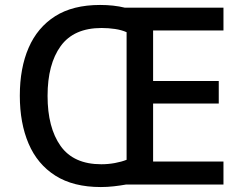

<svg xmlns="http://www.w3.org/2000/svg" viewBox="-20 -745 981 775"><path d="M384 -725Q439 -725 484 -714H882V-622H598V-418H863V-327H598V-93H882V0H488Q466 4 439.5 7Q413 10 387 10Q276 10 203.5 -36Q131 -82 95.5 -165Q60 -248 60 -359Q60 -470 95.5 -552Q131 -634 202.5 -679.5Q274 -725 384 -725ZM390 -632Q278 -632 225 -559Q172 -486 172 -358Q172 -230 224.5 -156Q277 -82 389 -82Q417 -82 444 -87Q471 -92 491 -100V-615Q471 -624 444.5 -628Q418 -632 390 -632Z"/></svg>

Font: Noto Sans Sinhala UI Medium
Style: Regular
Weight: 500
Designer: Jelle Bosma - Monotype Design Team
Foundry: Monotype Imaging Inc.
Version: Version 2.006; ttfautohint (v1.8.4.7-5d5b)